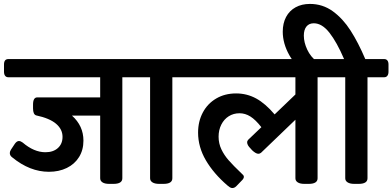

<svg xmlns="http://www.w3.org/2000/svg" viewBox="-51 -928 1980 969"><path d="M672.9 -602.5V-565.9Q672.9 -552.7 667.2 -545.4Q661.6 -538.1 650.9 -538.1H566.4V-28.3Q566.4 0 521.5 0H500Q478 0 466.3 -7.6Q454.6 -15.1 454.6 -28.3V-344.7H312Q370.1 -293 370.1 -218.3Q370.1 -170.9 347.9 -135.3Q325.7 -99.6 286.1 -80.3Q246.6 -61 195.8 -61Q99.6 -61 10.7 -133.8Q-1.5 -142.6 -1.5 -155.8Q-1.5 -163.6 4.4 -172.9L24.4 -203.1Q34.2 -216.3 44.4 -216.3Q53.2 -216.3 63.5 -208.5Q120.6 -159.7 178.2 -159.7Q217.8 -159.7 241.2 -180.9Q264.6 -202.1 264.6 -237.3Q264.6 -275.4 232.2 -303.2Q199.7 -331.1 131.3 -345.7Q115.7 -350.6 115.7 -381.3V-399.9Q115.7 -436.5 137.2 -436.5H454.6V-538.1H-8.8Q-19.5 -538.1 -25.1 -545.4Q-30.8 -552.7 -30.8 -565.9V-602.5Q-30.8 -629.9 -8.8 -629.9H650.9Q661.6 -629.9 667.2 -622.8Q672.9 -615.7 672.9 -602.5Z M924.8 -602.5V-565.9Q924.8 -553.2 919.2 -545.7Q913.6 -538.1 903.3 -538.1H818.8V-28.3Q818.8 0 773.9 0H752.4Q730.5 0 718.5 -7.6Q706.5 -15.1 706.5 -28.3V-538.1H633.8Q623 -538.1 617.4 -545.4Q611.8 -552.7 611.8 -565.9V-602.5Q611.8 -629.9 633.8 -629.9H903.3Q913.6 -629.9 919.2 -622.8Q924.8 -615.7 924.8 -602.5Z M1658.2 -602.5V-565.9Q1658.2 -552.7 1652.6 -545.4Q1647 -538.1 1636.2 -538.1H1551.8V-28.3Q1551.8 0 1506.8 0H1485.4Q1463.4 0 1451.7 -7.6Q1439.9 -15.1 1439.9 -28.3V-323.7L1266.6 -157.2Q1260.3 -151.9 1252.9 -151.9Q1240.2 -151.9 1221.2 -169.9L1213.9 -178.2Q1196.3 -195.3 1196.3 -209.5Q1196.3 -217.3 1202.1 -223.1L1268.1 -286.1Q1238.8 -323.7 1212.6 -340.1Q1186.5 -356.4 1158.2 -356.4Q1127.4 -356.4 1103.5 -341.3Q1079.6 -326.2 1065.9 -299.1Q1052.2 -272 1052.2 -238.3Q1052.2 -204.1 1066.2 -174.6Q1080.1 -145 1103.3 -118.7Q1126.5 -92.3 1166.5 -54.2L1172.9 -47.9Q1179.7 -42.5 1179.7 -35.2Q1179.7 -26.4 1167.5 -15.1L1141.6 11.7Q1132.3 21 1121.6 21Q1112.3 21 1102.5 12.2L1097.2 8.3Q1027.3 -51.8 988 -118.9Q948.7 -186 948.7 -258.8Q948.7 -315.4 972.7 -360.4Q996.6 -405.3 1040.3 -430.9Q1084 -456.5 1140.6 -456.5Q1194.8 -456.5 1241.5 -431.2Q1288.1 -405.8 1335 -350.6L1439.9 -451.2V-538.1H885.3Q874.5 -538.1 868.9 -545.4Q863.3 -552.7 863.3 -565.9V-602.5Q863.3 -629.9 885.3 -629.9H1636.2Q1647 -629.9 1652.6 -622.8Q1658.2 -615.7 1658.2 -602.5Z M1909.7 -602.5V-565.9Q1909.7 -553.2 1904.1 -545.7Q1898.4 -538.1 1888.2 -538.1H1803.7V-28.3Q1803.7 0 1758.8 0H1737.3Q1715.3 0 1703.4 -7.6Q1691.4 -15.1 1691.4 -28.3V-538.1H1618.7Q1607.9 -538.1 1602.3 -545.4Q1596.7 -552.7 1596.7 -565.9V-602.5Q1596.7 -629.9 1618.7 -629.9H1685.5Q1648.9 -715.3 1611.6 -762.9Q1574.2 -810.5 1532.7 -810.5Q1508.8 -810.5 1495.6 -794.2Q1482.4 -777.8 1482.4 -748Q1482.4 -714.4 1499.5 -677.7Q1516.6 -641.1 1548.3 -617.2L1505.9 -549.8Q1441.4 -591.8 1408.7 -650.4Q1376 -709 1376 -768.1Q1376 -810.5 1392.8 -842.3Q1409.7 -874 1440.7 -891.1Q1471.7 -908.2 1513.2 -908.2Q1577.6 -908.2 1628.7 -871.1Q1679.7 -834 1718.5 -773.4Q1757.3 -712.9 1792.5 -629.9H1888.2Q1898.4 -629.9 1904.1 -622.8Q1909.7 -615.7 1909.7 -602.5Z"/></svg>

Font: Jaldi
Style: Bold
Weight: 400
Designer: Pablo Cosgaya and Nicolas Silva
Foundry: Omnibus-Type
Version: Version 1.007